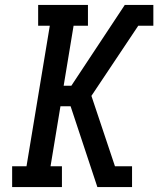

<svg xmlns="http://www.w3.org/2000/svg" viewBox="-20 -755 640 775"><path d="M29 0V-84H87L181 -651H134V-735H335V-651H277L237 -409H268L483 -734V-735H599V-651H538L349 -368L444 -84H513V0H373L265 -326H224L184 -84H230V0Z"/></svg>

Font: Iosevka Curly Slab MdEx
Style: Italic
Weight: 500
Width: 7
Italic angle: -9°
Monospace: yes
Designer: Belleve Invis
Foundry: Belleve Invis
Version: Version 11.0.0; ttfautohint (v1.8.3)